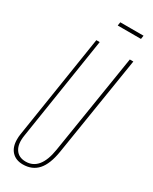

<svg xmlns="http://www.w3.org/2000/svg" viewBox="-217 -885 751 944"><g transform="rotate(30 158.0 -412.5)"><path d="M98 10Q58 10 35 -14.5Q12 -39 12 -83Q12 -94 12.5 -98.5Q13 -103 14 -111L106 -700H125L34 -116Q26 -66 44.5 -37.5Q63 -9 103 -9Q186 -9 206 -136L296 -700H316L226 -136Q214 -61 182.5 -25.5Q151 10 98 10ZM161 -815 164 -835H296L293 -815Z"/></g></svg>

Font: Georama
Style: Italic
Weight: 400
Width: 2
Italic angle: -9°
Designer: Jean-Baptiste Levee
Foundry: Production Type
Version: Version 1.000